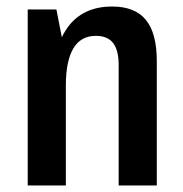

<svg xmlns="http://www.w3.org/2000/svg" viewBox="-20 -569 561 589"><path d="M344 -370Q344 -415 327 -437Q310 -459 274 -459Q228 -459 205 -420.5Q182 -382 182 -306L140 -236V-289Q140 -418 186.5 -483.5Q233 -549 324 -549Q394 -549 427.5 -508Q461 -467 461 -382V0H344ZM65 -540H153L182 -392V0H65Z"/></svg>

Font: Pathway Extreme Condensed SemiBold
Style: Regular
Weight: 600
Width: 3
Version: Version 1.001;gftools[0.9.26]